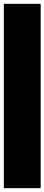

<svg xmlns="http://www.w3.org/2000/svg" viewBox="-20 -762 232 1001"><path d="M0 219H192V-742H0Z"/></svg>

Font: Sinistre Bold
Style: Regular
Weight: 900
Designer: Jules Durand
Foundry: Collletttivo
Version: Version 69.420;Glyphs 3.2 (3217)